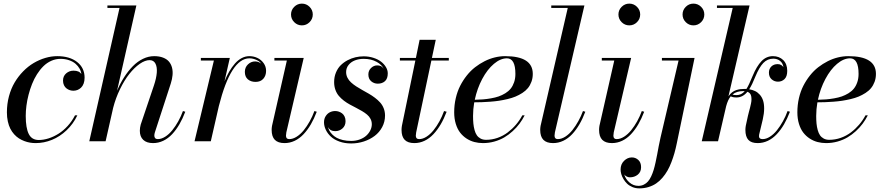

<svg xmlns="http://www.w3.org/2000/svg" viewBox="-20 -780 4874 1060"><path d="M429 -371.1Q427.5 -386.5 419.2 -401.1Q410.9 -415.8 396.9 -428Q382.8 -440.2 361.2 -447.6Q339.6 -455.1 314 -455.1Q287.1 -455.1 262.8 -444.1Q238.5 -433.1 219.5 -414.3Q200.4 -395.5 184.3 -370.1Q168.2 -344.7 156.9 -316Q145.5 -287.4 137.6 -256.6Q129.6 -225.8 125.9 -196.4Q122.1 -167 122.1 -139.9Q122.1 -73.7 138.7 -40.4Q155.3 -7.1 194.1 -7.1Q220.2 -7.1 248.2 -16Q276.1 -24.9 302.7 -41.5Q329.3 -58.1 353.4 -84.4Q377.4 -110.6 394 -143.1H407Q384.5 -95.7 347.5 -60.7Q310.5 -25.6 266.6 -7.8Q222.7 10 177 10Q161.1 10 145.8 7.4Q130.4 4.9 114.5 -1.1Q98.6 -7.1 84.6 -16Q70.6 -24.9 58.2 -38.6Q45.9 -52.2 37.1 -69.3Q28.3 -86.4 23.2 -109.6Q18.1 -132.8 18.1 -159.9Q18.1 -206.1 29.5 -248.7Q41 -291.3 60.9 -324.8Q80.8 -358.4 107.8 -386Q134.8 -413.6 165.6 -431.9Q196.5 -450.2 229.9 -460.1Q263.2 -470 295.9 -470Q364.7 -470 405.9 -437.6Q447 -405.3 447 -351.1Q447 -332.8 441.7 -318.5Q436.3 -304.2 427.2 -295.8Q418.2 -287.4 407.5 -283.2Q396.7 -279.1 385 -279.1Q375.2 -279.1 365.5 -282.2Q355.7 -285.4 347.2 -291.9Q338.6 -298.3 333.3 -309.4Q327.9 -320.6 327.9 -335Q327.9 -359.9 345.3 -374.9Q362.8 -389.9 386 -389.9Q417.5 -389.9 429 -371.1Z M829.8 -308.1Q843 -347.2 845.6 -378.5Q848.1 -409.9 838.1 -429Q828.1 -448 805.9 -448Q781 -448 751.3 -427.4Q721.7 -406.7 694.1 -371.9Q666.5 -337.2 642.5 -287.7Q618.4 -238.3 604.7 -184.6L563 0H472.9L639.9 -736.1H573V-750H732.9L626.2 -278.8Q643.6 -319.8 665.5 -354Q687.5 -388.2 713.3 -414.4Q739 -440.7 769.4 -455.3Q799.8 -470 831.1 -470Q859.4 -470 880.2 -461.9Q901.1 -453.9 912.8 -439.9Q924.6 -426 929.6 -406.9Q934.6 -387.7 932.6 -365.6Q930.7 -343.5 922.9 -319.1L835 -49.1Q832 -39.8 832 -31Q832 -22.5 836.8 -17.2Q841.6 -12 850.8 -12Q871.1 -12 892.1 -25.3Q913.1 -38.6 931 -60.8Q949 -83 964.1 -110.2Q979.2 -137.5 990 -167L1002.9 -163.1Q988.3 -124.5 970.3 -93.6Q952.4 -62.7 930.3 -39.2Q908.2 -15.6 881.3 -2.8Q854.5 10 825 10Q789.8 10 770.9 -7.8Q752 -25.6 752 -58.1Q752 -74.2 756.8 -92Z M1160.9 -446H1088.9V-460H1248.8L1219.5 -331.3Q1231.9 -361.3 1245.8 -385.4Q1259.8 -409.4 1276.9 -429Q1293.9 -448.5 1314.3 -459.2Q1334.7 -470 1356.9 -470Q1380.1 -470 1401 -460.2Q1421.9 -450.4 1435.4 -431.5Q1449 -412.6 1449 -388.9Q1449 -362.3 1433.7 -345.1Q1418.5 -327.9 1390.9 -327.9Q1365 -327.9 1348.4 -342Q1331.8 -356.2 1331.8 -383.1Q1331.8 -408.2 1349 -424.6Q1366.2 -440.9 1388.9 -440.9Q1398.7 -440.9 1409.2 -436.6Q1419.7 -432.4 1423.1 -426Q1417.2 -439.2 1397.1 -448.6Q1377 -458 1356.9 -458Q1254.9 -458 1188.2 -194.3L1143.8 0H1054Z M1604.4 -657.6Q1586.7 -675.3 1586.7 -700Q1586.7 -724.6 1604.4 -742.3Q1622.1 -760 1646.7 -760Q1671.4 -760 1689.1 -742.3Q1706.8 -724.6 1706.8 -700Q1706.8 -675.3 1689.1 -657.6Q1671.4 -639.9 1646.7 -639.9Q1622.1 -639.9 1604.4 -657.6ZM1728.8 -163.1Q1714.1 -124.5 1696.2 -93.6Q1678.2 -62.7 1656.1 -39.2Q1634 -15.6 1607.2 -2.8Q1580.3 10 1550.8 10Q1515.1 10 1497.4 -7.9Q1479.7 -25.9 1479.7 -63Q1479.7 -72.8 1481.7 -85L1563.7 -446H1494.9V-460H1656.7L1560.8 -49.1Q1558.8 -36.9 1558.8 -31Q1558.8 -12 1576.7 -12Q1596.9 -12 1617.9 -25.3Q1638.9 -38.6 1656.9 -60.8Q1674.8 -83 1689.9 -110.2Q1705.1 -137.5 1715.8 -167Z M2098.6 -398.9Q2089.6 -421.6 2059.6 -438.4Q2029.5 -455.1 1987.8 -455.1Q1960.9 -455.1 1939.2 -446.5Q1917.5 -438 1904.2 -421.1Q1890.9 -404.3 1890.9 -382.1Q1890.9 -365.5 1898.2 -351Q1905.5 -336.4 1918 -325.1Q1930.4 -313.7 1946.5 -303.2Q1962.6 -292.7 1980.5 -282.8Q1998.3 -272.9 2016.1 -262.7Q2033.9 -252.4 2050 -240.2Q2066.2 -228 2078.6 -214.2Q2091.1 -200.4 2098.4 -181.9Q2105.7 -163.3 2105.7 -142.1Q2105.7 -107.9 2090.1 -78.6Q2074.5 -49.3 2048.5 -29.7Q2022.5 -10 1988.8 1Q1955.1 12 1918.7 12Q1883.1 12 1853.8 1.5Q1824.5 -9 1806.4 -26Q1788.3 -43 1778.6 -63.5Q1768.8 -84 1768.8 -105Q1768.8 -124.5 1778.2 -139Q1787.6 -153.6 1801.4 -160.3Q1815.2 -167 1830.8 -167Q1840.6 -167 1850.2 -163.8Q1859.9 -160.6 1868.5 -154.2Q1877.2 -147.7 1882.4 -136.6Q1887.7 -125.5 1887.7 -111.1Q1887.7 -85.9 1870.7 -70.9Q1853.8 -55.9 1830.8 -55.9Q1802 -55.9 1790.8 -79.1Q1793.5 -68.1 1798.8 -58Q1804.2 -47.9 1814.6 -37.4Q1825 -26.9 1838.7 -19.3Q1852.5 -11.7 1873.3 -6.8Q1894 -2 1918.7 -2Q1944.1 -2 1965.9 -10Q1987.8 -18.1 2002.2 -31.1Q2016.6 -44.2 2024.7 -60.7Q2032.7 -77.1 2032.7 -94Q2032.7 -110.1 2025.6 -123.7Q2018.6 -137.2 2006.5 -147.3Q1994.4 -157.5 1978.8 -166.7Q1963.1 -176 1945.9 -184.8Q1928.7 -193.6 1911.5 -202.9Q1894.3 -212.2 1878.7 -224.1Q1863 -236.1 1851 -250.1Q1838.9 -264.2 1831.8 -283.8Q1824.7 -303.5 1824.7 -326.9Q1824.7 -355.5 1834.7 -379.5Q1844.7 -403.6 1861.1 -419.8Q1877.4 -436 1898.9 -447.4Q1920.4 -458.7 1942.9 -463.9Q1965.3 -469 1987.8 -469Q2016.1 -469 2041.3 -460.9Q2066.4 -452.9 2083.6 -439.7Q2100.8 -426.5 2110.8 -409.5Q2120.8 -392.6 2120.8 -375Q2120.8 -345.9 2105.5 -332Q2090.1 -318.1 2065.7 -318.1Q2044.9 -318.1 2029.3 -331.3Q2013.7 -344.5 2013.7 -368.9Q2013.7 -390.4 2028.6 -404.7Q2043.5 -418.9 2061.8 -418.9Q2070.6 -418.9 2077.1 -417.1Q2083.7 -415.3 2088 -411.7Q2092.3 -408.2 2094.1 -405.8Q2095.9 -403.3 2098.6 -398.9Z M2445.8 -163.1Q2431.2 -124.5 2413.1 -93.6Q2395 -62.7 2372.9 -39.2Q2350.8 -15.6 2324 -2.8Q2297.1 10 2267.6 10Q2231.9 10 2214.4 -7.8Q2196.8 -25.6 2196.8 -63Q2196.8 -72.8 2198.7 -85L2273.2 -446H2187.7V-460H2276.1L2296.6 -560.1H2385.7L2364.5 -460H2457.8V-446H2361.6L2277.6 -49.1Q2275.6 -36.9 2275.6 -31Q2275.6 -12 2293.7 -12Q2314 -12 2334.7 -25.3Q2355.5 -38.6 2373.3 -60.8Q2391.1 -83 2406 -110.1Q2420.9 -137.2 2431.6 -167Z M2591.6 -139.9Q2591.6 -116.2 2593.4 -97.7Q2595.2 -79.1 2600 -61.8Q2604.7 -44.4 2612.7 -33.1Q2620.6 -21.7 2633.4 -14.9Q2646.2 -8.1 2663.6 -8.1Q2696.3 -8.1 2727.3 -19Q2758.3 -30 2783.3 -49.1Q2808.3 -68.1 2828.6 -91.8Q2848.9 -115.5 2863.5 -143.1H2876.5Q2864.3 -119.1 2848.3 -97.5Q2832.3 -75.9 2810.5 -56Q2788.8 -36.1 2764.3 -21.6Q2739.7 -7.1 2709.2 1.5Q2678.7 10 2646.5 10Q2621.6 10 2598.8 4Q2575.9 -2 2555.5 -15.3Q2535.2 -28.6 2520.1 -48.1Q2505.1 -67.6 2496.3 -96.3Q2487.5 -125 2487.5 -159.9Q2487.5 -200.2 2496.2 -237.8Q2504.9 -275.4 2520.4 -305.9Q2535.9 -336.4 2556.9 -362.9Q2577.9 -389.4 2602.9 -408.8Q2627.9 -428.2 2655.5 -442.1Q2683.1 -456.1 2711.8 -463Q2740.5 -470 2768.6 -470Q2921.4 -470 2921.4 -372.1Q2921.4 -348.4 2913.9 -328.4Q2906.5 -308.3 2894.4 -293.6Q2882.3 -278.8 2863.8 -266.8Q2845.2 -254.9 2825.8 -246.8Q2806.4 -238.8 2781.5 -232.9Q2756.6 -227.1 2734.9 -223.8Q2713.1 -220.5 2686.5 -218.5Q2659.9 -216.6 2640.6 -215.9Q2621.3 -215.3 2598.1 -215.1Q2591.6 -176.3 2591.6 -139.9ZM2778.6 -458Q2742.9 -458 2706.7 -427.4Q2670.4 -396.7 2642.3 -344.1Q2614.3 -291.5 2601.1 -229.2Q2625.7 -229.7 2646.4 -231.3Q2667 -232.9 2690.8 -237.1Q2714.6 -241.2 2733.2 -247.7Q2751.7 -254.2 2769.7 -265.1Q2787.6 -276.1 2799.3 -290.5Q2811 -304.9 2818.2 -325.7Q2825.4 -346.4 2825.4 -372.1Q2825.4 -458 2778.6 -458Z M3211.4 -163.1Q3196.8 -124.5 3178.8 -93.6Q3160.9 -62.7 3138.8 -39.2Q3116.7 -15.6 3089.8 -2.8Q3063 10 3033.4 10Q2997.8 10 2980.1 -7.9Q2962.4 -25.9 2962.4 -63Q2962.4 -72.8 2964.4 -85L3114.5 -736.1H3023.4V-750H3206.5L3043.5 -49.1Q3041.5 -36.9 3041.5 -31Q3041.5 -12 3059.3 -12Q3079.8 -12 3101.1 -25.6Q3122.3 -39.3 3140.3 -61.9Q3158.2 -84.5 3173.1 -111.5Q3188 -138.4 3198.5 -167Z M3412 -657.6Q3394.3 -675.3 3394.3 -700Q3394.3 -724.6 3412 -742.3Q3429.7 -760 3454.3 -760Q3479 -760 3496.7 -742.3Q3514.4 -724.6 3514.4 -700Q3514.4 -675.3 3496.7 -657.6Q3479 -639.9 3454.3 -639.9Q3429.7 -639.9 3412 -657.6ZM3536.4 -163.1Q3521.7 -124.5 3503.8 -93.6Q3485.8 -62.7 3463.7 -39.2Q3441.7 -15.6 3414.8 -2.8Q3387.9 10 3358.4 10Q3322.8 10 3305.1 -7.9Q3287.4 -25.9 3287.4 -63Q3287.4 -72.8 3289.3 -85L3371.3 -446H3302.5V-460H3464.4L3368.4 -49.1Q3366.5 -36.9 3366.5 -31Q3366.5 -12 3384.3 -12Q3404.5 -12 3425.5 -25.3Q3446.5 -38.6 3464.5 -60.8Q3482.4 -83 3497.6 -110.2Q3512.7 -137.5 3523.4 -167Z M3766 -657.6Q3748.3 -675.3 3748.3 -700Q3748.3 -724.6 3766 -742.3Q3783.7 -760 3808.3 -760Q3833 -760 3850.7 -742.3Q3868.4 -724.6 3868.4 -700Q3868.4 -675.3 3850.7 -657.6Q3833 -639.9 3808.3 -639.9Q3783.7 -639.9 3766 -657.6ZM3426.3 183.1Q3433.6 208.7 3455.1 227.4Q3476.6 246.1 3504.4 246.1Q3520.8 246.1 3534.3 239.4Q3547.9 232.7 3557.5 221.7Q3567.1 210.7 3575.2 193.4Q3583.3 176 3588.6 158.3Q3594 140.6 3599.2 116.7Q3604.5 92.8 3608.2 72.5Q3611.8 52.2 3616.9 25.8Q3622.1 -0.7 3626.5 -20L3726.3 -446H3634.3V-460H3814.5L3716.3 12Q3710.4 40.5 3703.5 65.2Q3696.5 89.8 3686.6 115.6Q3676.8 141.4 3664.9 162.1Q3653.1 182.9 3637.1 201.5Q3621.1 220.2 3602.5 232.8Q3584 245.4 3560.2 252.7Q3536.4 260 3509.3 260Q3489 260 3471.4 252.7Q3453.9 245.4 3442.1 234Q3430.4 222.7 3422.1 208.6Q3413.8 194.6 3410 181.2Q3406.2 167.7 3406.2 156Q3406.2 126.7 3425.3 107.9Q3444.3 89.1 3468.3 89.1Q3488.8 89.1 3504 103Q3519.3 116.9 3519.3 143.1Q3519.3 169.4 3501.1 184.2Q3482.9 199 3457.3 199Q3448.5 199 3439.7 194.5Q3430.9 189.9 3426.3 183.1Z M4341.1 -163.1Q4326.4 -124.5 4308.5 -93.6Q4290.5 -62.7 4268.4 -39.2Q4246.3 -15.6 4219.5 -2.8Q4192.6 10 4163.1 10Q4127.9 10 4111.6 -7.7Q4095.2 -25.4 4095.2 -63Q4095.2 -72.8 4097.2 -85L4109.1 -139.9Q4111.1 -148.4 4114.7 -162.2Q4118.4 -176 4121 -186Q4123.5 -196 4126.1 -208.5Q4128.7 -220.9 4128.8 -230.2Q4128.9 -239.5 4127.3 -248.5Q4125.7 -257.6 4120.5 -263.8Q4115.2 -270 4106.4 -273.4Q4080.8 -241.9 4046.1 -241.9Q4025.4 -241.9 4014.2 -248.3Q3998.8 -230 3989 -193.8L3944.1 0H3854.2L4025.1 -736.1H3938.2V-750H4118.2L4001.7 -248.3Q4010.5 -261.5 4021.4 -270Q4032.2 -278.6 4044.4 -282.5Q4056.6 -286.4 4066.9 -287.7Q4077.1 -289.1 4090.1 -289.1Q4097.2 -289.1 4100.8 -288.8Q4113.8 -308.1 4135.3 -361.1Q4157.5 -414.8 4184.2 -442.4Q4210.9 -470 4247.1 -470Q4281.7 -470 4304 -448.4Q4326.2 -426.8 4326.2 -388.9Q4326.2 -357.9 4311.4 -343.5Q4296.6 -329.1 4275.1 -329.1Q4254.9 -329.1 4240 -342.3Q4225.1 -355.5 4225.1 -378.9Q4225.1 -399.9 4238.5 -413Q4252 -426 4273.2 -426Q4285.4 -426 4293.5 -420.8Q4301.5 -415.5 4305.2 -408.9Q4302.2 -431.4 4286.7 -443.7Q4271.2 -456.1 4249.3 -456.1Q4216.8 -456.1 4194.1 -432.3Q4171.4 -408.4 4150.1 -356.9Q4132.6 -312.5 4116.2 -287.1Q4134.3 -284.2 4148.7 -277.2Q4163.1 -270.3 4174.8 -257.1Q4186.5 -243.9 4192.6 -225.7Q4198.7 -207.5 4198.7 -180.8Q4198.7 -154.1 4191.2 -121.1L4171.1 -37.1Q4171.1 -36.1 4170.7 -32.6Q4170.2 -29.1 4170.2 -28.1Q4170.2 -12 4190.2 -12Q4210 -12 4230.7 -25.3Q4251.5 -38.6 4269.3 -60.8Q4287.1 -83 4302.2 -110.2Q4317.4 -137.5 4328.1 -167ZM4083.3 -277.1Q4046.1 -277.1 4023.9 -258.1Q4032 -254.9 4046.1 -254.9Q4072.5 -254.9 4091.6 -276.6Q4086.7 -277.1 4083.3 -277.1Z M4486.1 -139.9Q4486.1 -116.2 4487.9 -97.7Q4489.7 -79.1 4494.5 -61.8Q4499.3 -44.4 4507.2 -33.1Q4515.1 -21.7 4528 -14.9Q4540.8 -8.1 4558.1 -8.1Q4590.8 -8.1 4621.8 -19Q4652.8 -30 4677.9 -49.1Q4702.9 -68.1 4723.1 -91.8Q4743.4 -115.5 4758.1 -143.1H4771Q4758.8 -119.1 4742.8 -97.5Q4726.8 -75.9 4705.1 -56Q4683.3 -36.1 4658.8 -21.6Q4634.3 -7.1 4603.8 1.5Q4573.2 10 4541 10Q4516.1 10 4493.3 4Q4470.5 -2 4450.1 -15.3Q4429.7 -28.6 4414.7 -48.1Q4399.7 -67.6 4390.9 -96.3Q4382.1 -125 4382.1 -159.9Q4382.1 -200.2 4390.7 -237.8Q4399.4 -275.4 4414.9 -305.9Q4430.4 -336.4 4451.4 -362.9Q4472.4 -389.4 4497.4 -408.8Q4522.5 -428.2 4550 -442.1Q4577.6 -456.1 4606.3 -463Q4635 -470 4663.1 -470Q4815.9 -470 4815.9 -372.1Q4815.9 -348.4 4808.5 -328.4Q4801 -308.3 4788.9 -293.6Q4776.9 -278.8 4758.3 -266.8Q4739.7 -254.9 4720.3 -246.8Q4700.9 -238.8 4676 -232.9Q4651.1 -227.1 4629.4 -223.8Q4607.7 -220.5 4581.1 -218.5Q4554.4 -216.6 4535.2 -215.9Q4515.9 -215.3 4492.7 -215.1Q4486.1 -176.3 4486.1 -139.9ZM4673.1 -458Q4637.5 -458 4601.2 -427.4Q4564.9 -396.7 4536.9 -344.1Q4508.8 -291.5 4495.6 -229.2Q4520.3 -229.7 4540.9 -231.3Q4561.5 -232.9 4585.3 -237.1Q4609.1 -241.2 4627.7 -247.7Q4646.2 -254.2 4664.2 -265.1Q4682.1 -276.1 4693.8 -290.5Q4705.6 -304.9 4712.8 -325.7Q4720 -346.4 4720 -372.1Q4720 -458 4673.1 -458Z"/></svg>

Font: Bodoni* 16
Style: Italic
Weight: 400
Italic angle: -13°
Version: Version 2.000